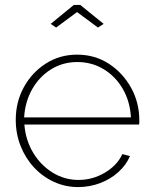

<svg xmlns="http://www.w3.org/2000/svg" viewBox="-20 -750 619 780"><path d="M297 10Q245 10 198.5 -11.5Q152 -33 117.5 -70.5Q83 -108 63.5 -157.5Q44 -207 44 -263Q44 -336 77 -396Q110 -456 166.5 -492Q223 -528 293 -528Q365 -528 421.5 -491.5Q478 -455 512 -394.5Q546 -334 546 -260Q546 -256 546 -252Q546 -248 545 -244H79Q84 -181 114.5 -130Q145 -79 193.5 -49Q242 -19 299 -19Q356 -19 406 -48.5Q456 -78 477 -124L508 -116Q493 -80 461 -51Q429 -22 386.5 -6Q344 10 297 10ZM78 -273H512Q508 -339 478.5 -389.5Q449 -440 401 -469Q353 -498 294 -498Q236 -498 188.5 -469Q141 -440 111.5 -389Q82 -338 78 -273ZM186 -653 280 -730H306L401 -653L378 -638L293 -701L208 -638Z"/></svg>

Font: Raleway Thin ExtraLight
Style: Regular
Weight: 250
Version: Version 4.026